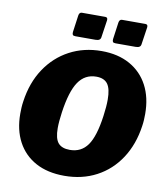

<svg xmlns="http://www.w3.org/2000/svg" viewBox="-101 -1038 982 1131"><g transform="rotate(10 390.0 -472.0)"><path d="M450 -936 435 -835Q434 -822 426 -816.5Q418 -811 403 -811H283Q270 -811 266.5 -816.5Q263 -822 264 -833L278 -934Q281 -954 297 -954H436Q452 -954 450 -936ZM690 -936 675 -835Q674 -822 666 -816.5Q658 -811 643 -811H523Q510 -811 506.5 -816.5Q503 -822 504 -833L518 -934Q521 -954 537 -954H676Q692 -954 690 -936ZM360 10Q260 10 189 -28.5Q118 -67 80 -138Q42 -209 42 -306Q42 -323 43 -342Q44 -361 47 -380Q63 -494 118.5 -577.5Q174 -661 259.5 -706.5Q345 -752 451 -752Q549 -752 620 -712.5Q691 -673 729 -601Q767 -529 767 -431Q767 -414 766 -395.5Q765 -377 762 -358Q746 -246 691.5 -163Q637 -80 552 -35Q467 10 360 10ZM366 -146Q434 -146 472 -199.5Q510 -253 527 -377Q531 -406 533 -430.5Q535 -455 535 -476Q535 -541 514 -569.5Q493 -598 446 -598Q378 -598 339 -540.5Q300 -483 282 -355Q278 -327 276 -303.5Q274 -280 274 -260Q274 -198 296 -172Q318 -146 366 -146Z"/></g></svg>

Font: Libre Franklin Black
Style: Italic
Weight: 900
Italic angle: -8°
Designer: Pablo Impallari, Rodrigo Fuenzalida, Nhung Nguyen
Foundry: Impallari Type
Version: Version 3.000